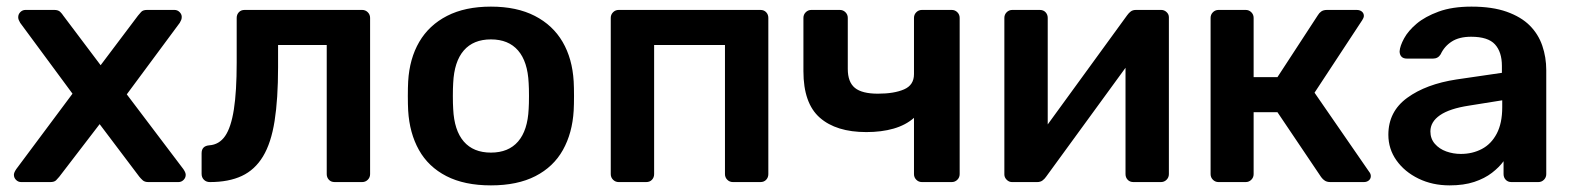

<svg xmlns="http://www.w3.org/2000/svg" viewBox="-20 -550 4753 580"><path d="M44 0Q35 0 28.5 -6.5Q22 -13 22 -22Q22 -25 23.5 -29Q25 -33 29 -39L199 -267L41 -481Q38 -486 36.5 -490Q35 -494 35 -498Q35 -507 41.5 -513.5Q48 -520 57 -520H144Q156 -520 162 -514Q168 -508 171 -503L284 -353L397 -503Q401 -508 406.5 -514Q412 -520 424 -520H507Q516 -520 522.5 -513.5Q529 -507 529 -499Q529 -494 527.5 -490Q526 -486 523 -481L363 -265L534 -39Q538 -33 539.5 -29Q541 -25 541 -22Q541 -13 534.5 -6.5Q528 0 519 0H428Q417 0 411 -5.5Q405 -11 401 -16L281 -175L159 -16Q155 -11 149.5 -5.5Q144 0 132 0Z M614 0Q603 0 596 -7Q589 -14 589 -25V-87Q589 -109 612 -111Q642 -113 660 -139Q678 -165 686.5 -219.5Q695 -274 695 -361V-496Q695 -506 701.5 -513Q708 -520 719 -520H1074Q1084 -520 1091 -513Q1098 -506 1098 -496V-24Q1098 -14 1091 -7Q1084 0 1074 0H991Q980 0 973.5 -7Q967 -14 967 -24V-414H820V-347Q820 -251 809.5 -184.5Q799 -118 774.5 -77.5Q750 -37 710.5 -18.5Q671 0 614 0Z M1463 10Q1383 10 1328.5 -18Q1274 -46 1245.5 -97Q1217 -148 1213 -216Q1212 -234 1212 -260Q1212 -286 1213 -304Q1217 -373 1246.5 -423.5Q1276 -474 1330.5 -502Q1385 -530 1463 -530Q1541 -530 1595.5 -502Q1650 -474 1679.5 -423.5Q1709 -373 1713 -304Q1714 -286 1714 -260Q1714 -234 1713 -216Q1709 -148 1680.5 -97Q1652 -46 1597.5 -18Q1543 10 1463 10ZM1463 -89Q1516 -89 1545 -122.5Q1574 -156 1577 -221Q1578 -236 1578 -260Q1578 -284 1577 -299Q1574 -364 1545 -397.5Q1516 -431 1463 -431Q1410 -431 1381 -397.5Q1352 -364 1349 -299Q1348 -284 1348 -260Q1348 -236 1349 -221Q1352 -156 1381 -122.5Q1410 -89 1463 -89Z M1849 0Q1839 0 1832 -7Q1825 -14 1825 -24V-496Q1825 -506 1832 -513Q1839 -520 1849 -520H2277Q2288 -520 2294.5 -513Q2301 -506 2301 -496V-24Q2301 -14 2294.5 -7Q2288 0 2277 0H2194Q2184 0 2177 -7Q2170 -14 2170 -24V-414H1956V-24Q1956 -14 1949.5 -7Q1943 0 1932 0Z M2765 0Q2755 0 2748 -7Q2741 -14 2741 -24V-194Q2716 -172 2679.5 -161.5Q2643 -151 2597 -151Q2506 -151 2456.5 -194.5Q2407 -238 2407 -335V-496Q2407 -506 2414 -513Q2421 -520 2431 -520H2517Q2527 -520 2534 -513Q2541 -506 2541 -496V-342Q2541 -302 2562.5 -284.5Q2584 -267 2632 -267Q2681 -267 2711 -280Q2741 -293 2741 -326V-496Q2741 -506 2748 -513Q2755 -520 2765 -520H2855Q2865 -520 2872 -513Q2879 -506 2879 -496V-24Q2879 -14 2872 -7Q2865 0 2855 0Z M3037 0Q3028 0 3021 -7Q3014 -14 3014 -23V-496Q3014 -506 3021 -513Q3028 -520 3038 -520H3121Q3132 -520 3138.5 -513Q3145 -506 3145 -496V-101L3110 -126L3385 -504Q3390 -511 3396 -515.5Q3402 -520 3412 -520H3488Q3497 -520 3504 -513.5Q3511 -507 3511 -498V-24Q3511 -14 3504 -7Q3497 0 3487 0H3404Q3393 0 3386.5 -7Q3380 -14 3380 -24V-401L3417 -396L3140 -16Q3136 -10 3129.5 -5Q3123 0 3113 0Z M3661 0Q3651 0 3644 -7Q3637 -14 3637 -24V-496Q3637 -506 3644 -513Q3651 -520 3661 -520H3743Q3753 -520 3760 -513Q3767 -506 3767 -496V-317H3839L3961 -504Q3965 -511 3971.5 -515.5Q3978 -520 3989 -520H4078Q4088 -520 4094 -515Q4100 -510 4100 -502Q4100 -499 4098.5 -495.5Q4097 -492 4095 -489L3951 -270L4116 -31Q4121 -25 4121 -18Q4121 -10 4115 -5Q4109 0 4100 0H3999Q3989 0 3982.5 -4Q3976 -8 3971 -15L3839 -211H3767V-24Q3767 -14 3760 -7Q3753 0 3743 0Z M4359 10Q4307 10 4265 -10.5Q4223 -31 4198.5 -65.5Q4174 -100 4174 -143Q4174 -213 4231 -254.5Q4288 -296 4380 -310L4517 -330V-351Q4517 -393 4496 -416Q4475 -439 4424 -439Q4388 -439 4365.5 -424.5Q4343 -410 4332 -386Q4324 -373 4309 -373H4230Q4219 -373 4213.5 -379Q4208 -385 4208 -395Q4209 -411 4221.5 -434Q4234 -457 4259.5 -478.5Q4285 -500 4326 -515Q4367 -530 4425 -530Q4488 -530 4531.5 -514.5Q4575 -499 4601 -473Q4627 -447 4639 -412Q4651 -377 4651 -338V-24Q4651 -14 4644 -7Q4637 0 4627 0H4546Q4535 0 4528.5 -7Q4522 -14 4522 -24V-63Q4509 -45 4487 -28Q4465 -11 4433.5 -0.5Q4402 10 4359 10ZM4393 -85Q4428 -85 4456.5 -100Q4485 -115 4501.5 -146.5Q4518 -178 4518 -226V-247L4418 -231Q4359 -222 4330 -202Q4301 -182 4301 -153Q4301 -131 4314.5 -115.5Q4328 -100 4349 -92.5Q4370 -85 4393 -85Z"/></svg>

Font: Rubik Light Medium
Style: Regular
Weight: 500
Version: Version 2.104